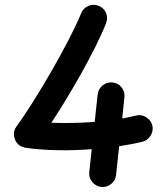

<svg xmlns="http://www.w3.org/2000/svg" viewBox="-20 -718 679 794"><path d="M444.8 -377C429.7 -378.4 416.5 -374.5 404.3 -364.7C392.1 -354.5 385.3 -342.3 383.8 -327.1L371.6 -213.9C311.5 -209.5 249 -208 192.4 -210.4C267.1 -323.2 372.1 -504.4 418.5 -621.6C424.3 -635.7 424.3 -650.4 418.5 -664.6C412.1 -678.7 402.3 -688.5 388.2 -693.8C374 -699.7 359.9 -699.7 345.7 -693.8C331.5 -687.5 321.3 -677.7 315.9 -663.6C262.7 -533.2 117.2 -288.1 48.3 -195.3C38.6 -182.1 35.2 -168 38.6 -151.9C42 -135.7 50.3 -123 63.5 -114.7C70.8 -110.8 80.6 -108.4 85 -106.9C167.5 -95.2 265.1 -93.8 359.4 -101.1L349.1 -5.4C347.7 9.8 351.6 22.9 361.8 35.2C372.1 46.9 384.3 53.7 399.4 55.2C414.6 56.6 427.7 52.2 439.9 42.5C451.7 32.7 458.5 20.5 460 5.4L472.7 -113.3C507.3 -118.7 539.1 -124.5 568.8 -131.8C583 -135.3 594.7 -144 603 -157.2C611.3 -170.4 613.3 -184.6 609.9 -199.2C606.4 -213.4 597.7 -225.1 584.5 -233.4C571.3 -241.7 557.1 -243.7 543 -240.2C525.4 -235.8 506.3 -231.9 485.4 -228L494.6 -316.4C496.1 -331.5 492.2 -345.2 482.4 -357.4C472.7 -369.1 460 -375.5 444.8 -377Z"/></svg>

Font: Mikhak SemiBold
Style: Regular
Weight: 600
Designer: Amin Abedi
Version: Version 3.2